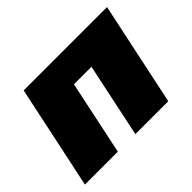

<svg xmlns="http://www.w3.org/2000/svg" viewBox="-110 -700 891 891"><g transform="rotate(-45 335.0 -255.0)"><path d="M8 0 116 -510H663L555 0H339L416 -365H301L224 0Z"/></g></svg>

Font: Saira Expanded ExtraBold
Style: Italic
Weight: 800
Width: 7
Italic angle: -12°
Designer: Hector Gatti with collaboration of the Omnibus-Type team
Foundry: Omnibus-Type
Version: Version 1.101